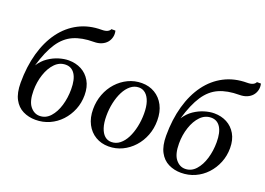

<svg xmlns="http://www.w3.org/2000/svg" viewBox="-107 -1026 1812 1312"><g transform="rotate(20 798.5 -370.0)"><path d="M230 10Q180 10 138.5 -10.5Q97 -31 73 -76Q49 -121 49 -194Q49 -312 76.5 -409.5Q104 -507 155.5 -577Q207 -647 280.5 -685Q354 -723 446 -723Q472 -723 487 -730.5Q502 -738 507 -750H536Q542 -726 536.5 -703.5Q531 -681 516.5 -664Q502 -647 478.5 -637Q455 -627 423 -627Q338 -627 277.5 -600.5Q217 -574 175 -511Q133 -448 101 -339Q127 -379 162.5 -403Q198 -427 236 -438.5Q274 -450 307 -450Q358 -450 399 -428.5Q440 -407 464.5 -365Q489 -323 489 -263Q489 -207 469 -157.5Q449 -108 413.5 -70Q378 -32 331 -11Q284 10 230 10ZM247 -25Q292 -25 324 -60.5Q356 -96 372.5 -151.5Q389 -207 389 -269Q389 -341 365 -378Q341 -415 298 -415Q253 -415 220 -381Q187 -347 168.5 -291.5Q150 -236 150 -174Q150 -97 178.5 -61Q207 -25 247 -25Z M830 -475Q883 -475 925 -450Q967 -425 991 -379Q1015 -333 1015 -270Q1015 -212 995.5 -161.5Q976 -111 941 -72.5Q906 -34 860 -12Q814 10 761 10Q708 10 666 -15Q624 -40 600 -86Q576 -132 576 -194Q576 -252 595.5 -303Q615 -354 650 -392.5Q685 -431 731 -453Q777 -475 830 -475ZM769 -25Q803 -25 830 -46.5Q857 -68 875.5 -104.5Q894 -141 904 -187.5Q914 -234 914 -283Q914 -334 902.5 -368.5Q891 -403 870 -421.5Q849 -440 821 -440Q788 -440 761 -418Q734 -396 715.5 -359.5Q697 -323 687 -277Q677 -231 677 -182Q677 -131 688.5 -96Q700 -61 720.5 -43Q741 -25 769 -25Z M1288 10Q1238 10 1196.5 -10.5Q1155 -31 1131 -76Q1107 -121 1107 -194Q1107 -312 1134.5 -409.5Q1162 -507 1213.5 -577Q1265 -647 1338.5 -685Q1412 -723 1504 -723Q1530 -723 1545 -730.5Q1560 -738 1565 -750H1594Q1600 -726 1594.5 -703.5Q1589 -681 1574.5 -664Q1560 -647 1536.5 -637Q1513 -627 1481 -627Q1396 -627 1335.5 -600.5Q1275 -574 1233 -511Q1191 -448 1159 -339Q1185 -379 1220.5 -403Q1256 -427 1294 -438.5Q1332 -450 1365 -450Q1416 -450 1457 -428.5Q1498 -407 1522.5 -365Q1547 -323 1547 -263Q1547 -207 1527 -157.5Q1507 -108 1471.5 -70Q1436 -32 1389 -11Q1342 10 1288 10ZM1305 -25Q1350 -25 1382 -60.5Q1414 -96 1430.5 -151.5Q1447 -207 1447 -269Q1447 -341 1423 -378Q1399 -415 1356 -415Q1311 -415 1278 -381Q1245 -347 1226.5 -291.5Q1208 -236 1208 -174Q1208 -97 1236.5 -61Q1265 -25 1305 -25Z"/></g></svg>

Font: Brygada 1918 Medium
Style: Italic
Weight: 500
Italic angle: -8°
Designer: Mateusz Machalski | Borys Kosmynka | Przemek Hoffer
Foundry: NIEPODLEGLA 2018
Version: Version 3.006